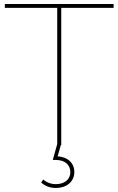

<svg xmlns="http://www.w3.org/2000/svg" viewBox="-20 -720 588 953"><path d="M258 213C310 213 349 182 349 134C349 89 316 59 266 56L282 0H284V-681H544V-700H4V-681H264V-5L242 74H258C303 74 329 99 329 134C329 173 298 194 257 194C234 194 211 186 195 171L184 186C206 205 230 213 258 213Z"/></svg>

Font: Montserrat-Alt1 Thin
Style: Regular
Weight: 100
Designer: Differentunic
Foundry: Differentunic
Version: Version 7.222